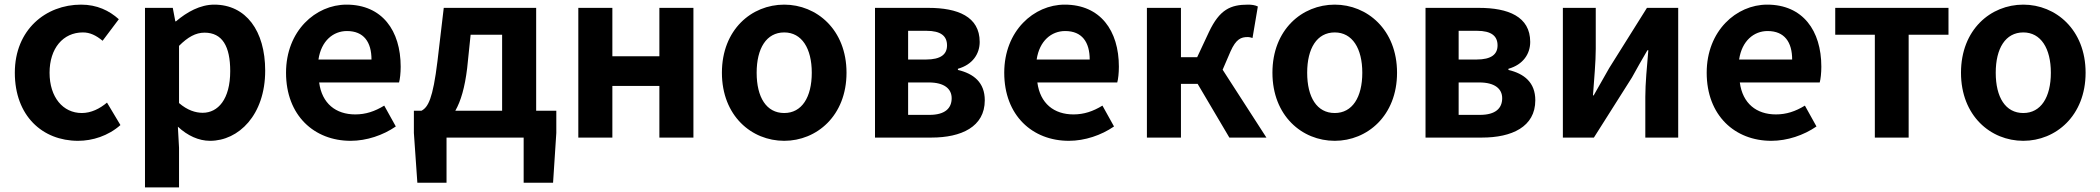

<svg xmlns="http://www.w3.org/2000/svg" viewBox="-20 -594 9069 829"><path d="M317 14C379 14 447 -7 500 -54L442 -151C411 -125 374 -106 333 -106C252 -106 194 -174 194 -280C194 -385 252 -454 338 -454C369 -454 395 -441 423 -418L493 -511C452 -548 399 -574 330 -574C178 -574 44 -466 44 -280C44 -94 163 14 317 14Z M606 215H753V44L748 -47C790 -8 838 14 887 14C1010 14 1125 -97 1125 -289C1125 -461 1042 -574 905 -574C844 -574 787 -542 740 -502H737L726 -560H606ZM855 -107C824 -107 789 -118 753 -149V-396C791 -434 825 -453 863 -453C940 -453 974 -394 974 -287C974 -165 921 -107 855 -107Z M1494 14C1563 14 1634 -10 1689 -48L1639 -138C1598 -113 1559 -100 1514 -100C1430 -100 1370 -147 1358 -238H1703C1707 -252 1710 -279 1710 -306C1710 -462 1630 -574 1476 -574C1343 -574 1215 -461 1215 -280C1215 -95 1337 14 1494 14ZM1355 -337C1367 -418 1419 -460 1478 -460C1551 -460 1584 -412 1584 -337Z M1908 0H2241V195H2368L2382 -20V-116H2295V-560H1896L1869 -331C1849 -166 1828 -131 1800 -116H1767V-20L1782 195H1908ZM1946 -116C1970 -158 1987 -217 1997 -299L2012 -444H2148V-116Z M2477 0H2624V-223H2827V0H2974V-560H2827V-351H2624V-560H2477Z M3366 14C3506 14 3635 -94 3635 -280C3635 -466 3506 -574 3366 -574C3225 -574 3097 -466 3097 -280C3097 -94 3225 14 3366 14ZM3366 -106C3289 -106 3247 -174 3247 -280C3247 -385 3289 -454 3366 -454C3442 -454 3485 -385 3485 -280C3485 -174 3442 -106 3366 -106Z M3758 0H4002C4130 0 4232 -46 4232 -161C4232 -238 4184 -276 4116 -292V-297C4180 -315 4210 -362 4210 -413C4210 -523 4114 -560 3989 -560H3758ZM3901 -337V-461H3980C4043 -461 4069 -438 4069 -398C4069 -360 4043 -337 3978 -337ZM3901 -98V-238H3990C4058 -238 4089 -210 4089 -170C4089 -127 4061 -98 3993 -98Z M4595 14C4664 14 4735 -10 4790 -48L4740 -138C4699 -113 4660 -100 4615 -100C4531 -100 4471 -147 4459 -238H4804C4808 -252 4811 -279 4811 -306C4811 -462 4731 -574 4577 -574C4444 -574 4316 -461 4316 -280C4316 -95 4438 14 4595 14ZM4456 -337C4468 -418 4520 -460 4579 -460C4652 -460 4685 -412 4685 -337Z M4932 0H5079V-232H5151L5288 0H5448L5259 -293L5293 -372C5317 -426 5339 -434 5367 -434C5375 -434 5381 -432 5388 -430L5411 -566C5399 -572 5384 -574 5369 -574C5293 -574 5246 -553 5200 -456L5149 -347H5079V-560H4932Z M5743 14C5883 14 6012 -94 6012 -280C6012 -466 5883 -574 5743 -574C5602 -574 5474 -466 5474 -280C5474 -94 5602 14 5743 14ZM5743 -106C5666 -106 5624 -174 5624 -280C5624 -385 5666 -454 5743 -454C5819 -454 5862 -385 5862 -280C5862 -174 5819 -106 5743 -106Z M6135 0H6379C6507 0 6609 -46 6609 -161C6609 -238 6561 -276 6493 -292V-297C6557 -315 6587 -362 6587 -413C6587 -523 6491 -560 6366 -560H6135ZM6278 -337V-461H6357C6420 -461 6446 -438 6446 -398C6446 -360 6420 -337 6355 -337ZM6278 -98V-238H6367C6435 -238 6466 -210 6466 -170C6466 -127 6438 -98 6370 -98Z M6728 0H6862L7026 -259C7044 -291 7073 -344 7093 -377H7097C7091 -307 7084 -233 7084 -176V0H7226V-560H7091L6928 -300C6910 -268 6880 -216 6861 -182H6858C6863 -252 6870 -327 6870 -383V-560H6728Z M7628 14C7697 14 7768 -10 7823 -48L7773 -138C7732 -113 7693 -100 7648 -100C7564 -100 7504 -147 7492 -238H7837C7841 -252 7844 -279 7844 -306C7844 -462 7764 -574 7610 -574C7477 -574 7349 -461 7349 -280C7349 -95 7471 14 7628 14ZM7489 -337C7501 -418 7553 -460 7612 -460C7685 -460 7718 -412 7718 -337Z M8075 0H8221V-444H8393V-560H7904V-444H8075Z M8716 14C8856 14 8985 -94 8985 -280C8985 -466 8856 -574 8716 -574C8575 -574 8447 -466 8447 -280C8447 -94 8575 14 8716 14ZM8716 -106C8639 -106 8597 -174 8597 -280C8597 -385 8639 -454 8716 -454C8792 -454 8835 -385 8835 -280C8835 -174 8792 -106 8716 -106Z"/></svg>

Font: Source Han Sans KR
Style: Bold
Weight: 700
Designer: Ryoko NISHIZUKA 西塚涼子 (kana, bopomofo & ideographs); Paul D. Hunt (Latin, Greek & Cyrillic); Sandoll Communications 산돌커뮤니
Foundry: Adobe
Version: Version 2.004;hotconv 1.0.118;makeotfexe 2.5.65603